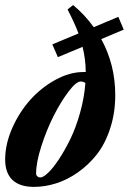

<svg xmlns="http://www.w3.org/2000/svg" viewBox="-20 -731 512 763"><path d="M114.7 11.7Q58.6 11.7 29.5 -15.9Q0.5 -43.5 0.5 -97.2Q0.5 -157.7 28.3 -221.2Q56.2 -284.7 99.6 -333.5Q143.1 -382.3 200 -413.6Q256.8 -444.8 312 -444.8H320.8Q320.3 -496.1 308.1 -544.9L210 -503.9L188 -554.7L292 -598.1Q275.9 -640.6 248.5 -693.4L270.5 -710.9Q316.4 -673.3 352.5 -623L450.2 -664.1L471.7 -613.3L382.3 -575.7Q438 -474.1 438 -353.5Q438 -281.7 417.7 -220.2Q397.5 -158.7 364.5 -116.9Q331.5 -75.2 288.8 -45.4Q246.1 -15.6 201.9 -2Q157.7 11.7 114.7 11.7ZM123.5 -41.5Q123.5 -34.7 128.4 -30.3Q133.3 -25.9 141.1 -25.9Q151.9 -25.9 171.6 -44.7Q191.4 -63.5 214.8 -99.1Q238.3 -134.8 260 -179.4Q281.7 -224.1 298.3 -283.2Q314.9 -342.3 319.3 -400.9Q311.5 -407.2 300.8 -407.2Q282.7 -407.2 252.2 -366.9Q221.7 -326.7 193.4 -270.8Q165 -214.8 144.3 -150.1Q123.5 -85.4 123.5 -41.5Z"/></svg>

Font: Elstob Grade
Style: Italic
Weight: 400
Italic angle: -20°
Designer: Peter S. Baker
Version: Version 1.015